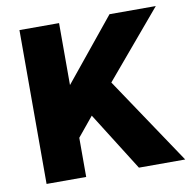

<svg xmlns="http://www.w3.org/2000/svg" viewBox="-76 -744 822 821"><g transform="rotate(-10 335.0 -334.0)"><path d="M61 0V-668H233V-399L452 -668H653L409 -379L663 0H462L302 -254L233 -170V0Z"/></g></svg>

Font: Gantari ExtraBold
Style: Regular
Weight: 800
Version: Version 1.000